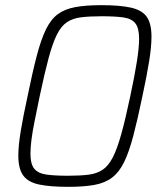

<svg xmlns="http://www.w3.org/2000/svg" viewBox="-20 -716 622 744"><path d="M245 8Q174 8 131.5 -1Q89 -10 70 -36Q51 -62 51 -113Q51 -152 60.5 -209Q70 -266 87 -344Q106 -437 122.5 -500Q139 -563 158 -602Q177 -641 204 -661Q231 -681 272 -688.5Q313 -696 373 -696Q444 -696 487 -686.5Q530 -677 548.5 -651Q567 -625 567 -574Q567 -535 558 -479Q549 -423 532 -344Q513 -252 496.5 -189.5Q480 -127 461 -88Q442 -49 414.5 -28Q387 -7 346 0.5Q305 8 245 8ZM243 -35Q290 -35 322.5 -39Q355 -43 377.5 -58Q400 -73 417 -106Q434 -139 450 -196.5Q466 -254 485 -344Q502 -424 510.5 -478Q519 -532 519 -566Q519 -607 504.5 -625.5Q490 -644 458 -648.5Q426 -653 374 -653Q327 -653 294.5 -649Q262 -645 239.5 -630Q217 -615 200.5 -582Q184 -549 168.5 -491.5Q153 -434 134 -344Q123 -290 114.5 -248.5Q106 -207 102 -175.5Q98 -144 98 -121Q98 -80 113 -62Q128 -44 160 -39.5Q192 -35 243 -35Z"/></svg>

Font: Saira SemiCondensed ExtraLight
Style: Italic
Weight: 250
Width: 4
Italic angle: -12°
Designer: Hector Gatti with collaboration of the Omnibus-Type team
Foundry: Omnibus-Type
Version: Version 1.101